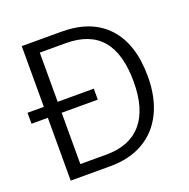

<svg xmlns="http://www.w3.org/2000/svg" viewBox="-125 -819 922 939"><g transform="rotate(-20 336.0 -350.0)"><path d="M615 -350Q615 -242 576.5 -163Q538 -84 465.5 -42Q393 0 293 0H86V-327H1V-384H86V-700H293Q448 -700 531.5 -609.5Q615 -519 615 -350ZM541 -349Q541 -496 479.5 -568Q418 -640 293 -640H158V-384H346V-327H158V-60H293Q415 -60 478 -133.5Q541 -207 541 -349Z"/></g></svg>

Font: Krub
Style: Regular
Weight: 400
Designer: Ekaluck Peanpanawate
Foundry: Cadson Demak Co.,Ltd.
Version: Version 1.000; ttfautohint (v1.6)